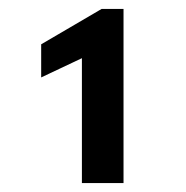

<svg xmlns="http://www.w3.org/2000/svg" viewBox="-20 -738 415 429"><path d="M163 -608 72 -565V-639L207 -718H256V-329H163Z"/></svg>

Font: Freesentation 7 Bold
Style: Regular
Weight: 700
Designer: glyphs from Roboto by Christian Robertson / Hangul glyphs from Noto Sans CJK(Source Han Sans) by Jang Soo-young and Kang
Foundry: PT&
Version: Version 2.001